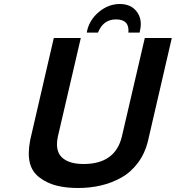

<svg xmlns="http://www.w3.org/2000/svg" viewBox="-20 -920 879 960"><path d="M270 -240Q254 -168 288.5 -134Q323 -100 398 -100Q558 -100 590 -240L704 -730H839L721 -220Q706 -155 670.5 -107Q635 -59 586.5 -32Q538 -5 484 7.5Q430 20 370 20Q310 20 262.5 8Q215 -4 177.5 -32.5Q140 -61 129 -106.5Q118 -152 131 -220L249 -730H384ZM680 -767 678 -757H622Q628 -823 560 -823Q496 -823 470 -757H414L416 -768Q429 -823 476 -861.5Q523 -900 579 -900Q635 -900 664 -861.5Q693 -823 680 -767Z"/></svg>

Font: Miedinger
Style: Bold-Italic
Weight: 700
Italic angle: -13°
Version: Version 001.000